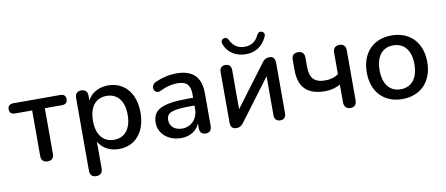

<svg xmlns="http://www.w3.org/2000/svg" viewBox="-77 -1011 3492 1504"><g transform="rotate(-10 1669.0 -258.5)"><path d="M229 7C262 7 279 -11 279 -44V-407H415C444 -407 459 -421 459 -448C459 -474 444 -488 415 -488H42C14 -488 -2 -473 -2 -448C-2 -421 14 -407 42 -407H178V-44C178 -11 197 7 229 7Z M584 187C616 187 635 169 635 136V-79C664 -25 724 9 796 9C926 9 1011 -88 1011 -244C1011 -400 925 -497 796 -497C722 -497 662 -462 633 -406V-444C633 -477 615 -495 583 -495C552 -495 534 -477 534 -444V136C534 169 552 187 584 187ZM771 -69C687 -69 633 -130 633 -244C633 -358 687 -418 771 -418C854 -418 909 -358 909 -244C909 -130 854 -69 771 -69Z M1292 9C1362 9 1415 -25 1439 -81V-44C1439 -11 1456 7 1487 7C1517 7 1534 -11 1534 -44V-301C1534 -435 1471 -497 1337 -497C1288 -497 1229 -485 1170 -458C1119 -436 1142 -358 1196 -384C1247 -409 1292 -419 1335 -419C1408 -419 1437 -388 1437 -312V-286H1404C1188 -286 1114 -249 1114 -142C1114 -56 1190 9 1292 9ZM1312 -63C1251 -63 1214 -98 1214 -148C1214 -206 1259 -224 1405 -224H1437V-197C1437 -119 1384 -63 1312 -63Z M1905 -550C1981 -550 2038 -587 2071 -659C2081 -681 2074 -696 2056 -702C2039 -708 2026 -701 2016 -680C1993 -633 1957 -609 1905 -609C1852 -609 1816 -633 1793 -680C1783 -701 1770 -708 1753 -702C1735 -696 1729 -681 1736 -659C1763 -587 1828 -550 1905 -550ZM1731 7C1761 7 1776 -9 1788 -25L2033 -352V-42C2033 -11 2050 7 2080 7C2109 7 2125 -11 2125 -42V-441C2125 -479 2109 -495 2079 -495C2049 -495 2033 -479 2021 -462L1776 -135V-446C1776 -478 1759 -495 1730 -495C1701 -495 1684 -478 1684 -446V-47C1684 -9 1700 7 1731 7Z M2638 7C2671 7 2687 -12 2687 -47V-442C2687 -476 2670 -495 2637 -495C2604 -495 2586 -476 2586 -442V-271C2555 -249 2523 -240 2481 -240C2394 -240 2358 -280 2358 -371V-444C2358 -477 2339 -495 2307 -495C2275 -495 2257 -477 2257 -444V-363C2257 -225 2324 -157 2465 -157C2510 -157 2550 -167 2587 -188V-47C2587 -12 2605 7 2638 7Z M3051 9C3197 9 3292 -89 3292 -244C3292 -399 3197 -497 3051 -497C2905 -497 2811 -399 2811 -244C2811 -89 2905 9 3051 9ZM3051 -69C2967 -69 2913 -130 2913 -244C2913 -358 2967 -418 3051 -418C3135 -418 3190 -358 3190 -244C3190 -130 3135 -69 3051 -69Z"/></g></svg>

Font: Nunito SemiBold
Style: Regular
Weight: 600
Designer: Vernon Adams
Foundry: Vernon Adams
Version: Version 3.602